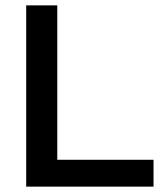

<svg xmlns="http://www.w3.org/2000/svg" viewBox="-20 -695 610 715"><path d="M77.5 0V-675H193.3V-100H551.7V0Z"/></svg>

Font: Funnel Display Light Medium
Style: Regular
Weight: 500
Version: Version 1.000